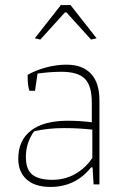

<svg xmlns="http://www.w3.org/2000/svg" viewBox="-20 -727 493 757"><path d="M117 -576 220 -707H258L361 -576L339 -571L242 -678H236L139 -571ZM52 -101Q52 -174 102.5 -212.5Q153 -251 248 -251Q294 -251 342 -245V-322Q342 -389 314.5 -416.5Q287 -444 222 -444Q180 -444 128 -437L118 -369H96Q89 -391 89 -423V-432Q121 -450 161.5 -461Q202 -472 243 -472Q305 -472 338.5 -436.5Q372 -401 372 -332V0H349L345 -67H339Q278 10 179 10Q117 10 84.5 -20Q52 -50 52 -101ZM344 -104V-216Q289 -222 233 -222Q166 -222 114 -209Q82 -163 82 -109Q82 -58 108 -38Q134 -18 186 -18Q236 -18 276.5 -41Q317 -64 344 -104Z"/></svg>

Font: Athiti ExtraLight
Style: Regular
Weight: 250
Version: Version 1.032